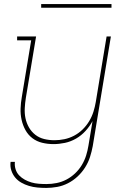

<svg xmlns="http://www.w3.org/2000/svg" viewBox="-20 -699 640 942"><path d="M207 223Q185 223 163.5 221Q142 219 122 213Q102 207 84.5 197Q67 187 54.5 172Q42 157 35.5 137Q29 117 32 95H53Q51 114 56.5 131.5Q62 149 74 161.5Q86 174 101.5 182.5Q117 191 134 196Q151 201 170 202.5Q189 204 208 204Q233 204 258 199Q283 194 306 182Q329 170 348.5 151.5Q368 133 381.5 110.5Q395 88 402.5 64Q410 40 414 15L434 -105Q420 -79 399.5 -56.5Q379 -34 353 -19Q327 -4 298.5 2Q270 8 242 8Q214 8 187 1.5Q160 -5 139 -21Q118 -37 105 -60.5Q92 -84 86 -111Q80 -138 81 -166.5Q82 -195 87 -223L133 -501H64V-520H157L107 -220Q103 -195 101.5 -169Q100 -143 105 -119Q110 -95 122 -74Q134 -53 153 -38Q172 -23 196.5 -17Q221 -11 247 -11Q271 -11 295.5 -16Q320 -21 343 -33Q366 -45 385 -63.5Q404 -82 417.5 -104.5Q431 -127 438.5 -151Q446 -175 450 -199L503 -520H524L435 18Q430 45 421.5 71.5Q413 98 397.5 122.5Q382 147 360.5 167Q339 187 313.5 200Q288 213 260.5 218Q233 223 207 223ZM527 -661H182V-679H527Z"/></svg>

Font: Iosevka HT Thin Extended
Style: Italic
Weight: 100
Width: 7
Italic angle: -9°
Monospace: yes
Designer: Belleve Invis
Foundry: Belleve Invis
Version: Version 32.3.0; ttfautohint (v1.8.4)